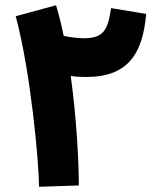

<svg xmlns="http://www.w3.org/2000/svg" viewBox="-20 -708 599 733"><path d="M281 0C281 -85 273 -251 250 -418C268 -415 288 -414 308 -414C470 -414 525 -504 538 -655L404 -677C392 -593 375 -562 300 -562C280 -562 251 -565 223 -571C215 -612 205 -651 194 -688L40 -646C98 -431 129 -82 129 5Z"/></svg>

Font: Noto Sans Arabic UI XBd
Style: Regular
Weight: 800
Designer: Monotype Design Team, Nadine Chahine and Nizar Qandah
Foundry: Monotype Imaging Inc.
Version: Version 2.010